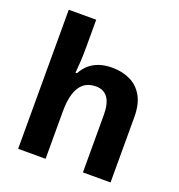

<svg xmlns="http://www.w3.org/2000/svg" viewBox="-136 -873 918 986"><g transform="rotate(20 323.0 -380.0)"><path d="M222 -613Q222 -562 219.5 -526Q217 -490 215 -468H223Q239 -498 262 -517.5Q285 -537 315.5 -547Q346 -557 385 -557Q440 -557 483.5 -536Q527 -515 552 -471Q577 -427 577 -357V0H426V-313Q426 -376 404 -407Q382 -438 338 -438Q299 -438 273 -417.5Q247 -397 234.5 -357Q222 -317 222 -258V0H72V-760H222Z"/></g></svg>

Font: Noto Sans Hebrew Thin
Style: Bold
Weight: 700
Version: Version 3.001